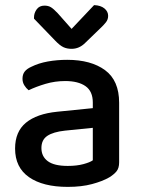

<svg xmlns="http://www.w3.org/2000/svg" viewBox="-20 -716 551 751"><path d="M245 -67Q280 -67 306 -74Q332 -81 343 -89V-216L234 -205Q188 -200 165 -184.5Q142 -169 142 -137Q142 -104 167 -85.5Q192 -67 245 -67ZM243 -482Q336 -482 391 -441.5Q446 -401 446 -314V-81Q446 -58 435.5 -45.5Q425 -33 407 -22Q381 -7 340 4Q299 15 245 15Q148 15 93.5 -23Q39 -61 39 -135Q39 -201 81.5 -236Q124 -271 204 -279L343 -293V-315Q343 -359 314.5 -379Q286 -399 235 -399Q195 -399 158 -388Q121 -377 92 -363Q82 -371 75 -382.5Q68 -394 68 -408Q68 -425 76.5 -436Q85 -447 103 -455Q131 -469 167 -475.5Q203 -482 243 -482ZM260 -603 348 -696Q374 -695 388.5 -683Q403 -671 403 -654Q403 -640 394.5 -629Q386 -618 371 -604L313 -548Q290 -525 260 -525Q242 -525 228 -531.5Q214 -538 195 -558L113 -643V-648Q113 -665 123.5 -679.5Q134 -694 154 -694Q169 -694 179.5 -687.5Q190 -681 206 -664Z"/></svg>

Font: Baloo Tammudu 2 Medium
Style: Regular
Weight: 500
Designer: Maithili Shingre, Omkar Shende and Ek Type
Foundry: Ek Type
Version: Version 1.640;hotconv 1.0.111;makeotfexe 2.5.65597; ttfautoh